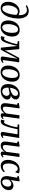

<svg xmlns="http://www.w3.org/2000/svg" viewBox="2421 -3292 882 5764"><g transform="rotate(90 2862.0 -410.0)"><path d="M34 -206.5Q34 -296.5 70.8 -377Q107.5 -457.5 172.5 -507Q237.5 -556.5 318.5 -556.5Q353 -556.5 385.8 -547.2Q418.5 -538 435 -523.5Q437 -652 396.2 -714.8Q355.5 -777.5 277 -777.5Q247.5 -777.5 218.8 -769.2Q190 -761 159 -742L136.5 -774.5Q175.5 -801 220.5 -816Q265.5 -831 305.5 -831Q427.5 -831 481.8 -743.8Q536 -656.5 536 -518.5Q536 -501 535.5 -492.5Q531.5 -371 497.5 -256Q463.5 -141 394 -65.2Q324.5 10.5 220 10.5Q161.5 10.5 119.5 -16.8Q77.5 -44 55.8 -93.2Q34 -142.5 34 -206.5ZM426.5 -455Q411 -480.5 384 -493.2Q357 -506 327.5 -506Q277 -506 234.2 -465.2Q191.5 -424.5 166.8 -356.5Q142 -288.5 142 -211.5Q142 -129.5 163.5 -83.8Q185 -38 236 -38Q292.5 -38 334.5 -102.8Q376.5 -167.5 399.5 -264Q422.5 -360.5 426.5 -455Z M1077 -331.5Q1077 -242.5 1041.2 -163.5Q1005.5 -84.5 940.8 -36.5Q876 11.5 792.5 11.5Q695.5 11.5 644.2 -47Q593 -105.5 593 -213.5Q593 -304.5 628.5 -384Q664 -463.5 728.8 -511.5Q793.5 -559.5 877.5 -559.5Q974.5 -559.5 1025.8 -500.2Q1077 -441 1077 -331.5ZM703.5 -212.5Q703.5 -125.5 729.5 -81Q755.5 -36.5 807 -36.5Q858 -36.5 894 -81.8Q930 -127 948 -195.8Q966 -264.5 966 -334.5Q966 -511 864.5 -511Q812.5 -511 776.2 -465.8Q740 -420.5 721.8 -351.8Q703.5 -283 703.5 -212.5Z M1676.5 -41.5Q1676.5 -45.5 1677.5 -55.5L1720 -346L1743.5 -497L1473.5 7H1412L1374.5 -344.5L1360.5 -496.5Q1324 -337 1291.8 -231.8Q1259.5 -126.5 1229 -71Q1185 8 1114.5 8Q1102.5 8 1086.2 3.8Q1070 -0.5 1067 -4L1091.5 -107.5Q1096 -104 1119.5 -98Q1143 -92 1153 -92Q1171.5 -92 1194.5 -135Q1217.5 -178 1238.5 -239.5Q1257 -280.5 1276.5 -352Q1296 -423.5 1306.5 -486L1211.5 -505L1218 -546H1455L1486.5 -203.5L1492.5 -109.5L1535.5 -203.5L1719 -546H1850.5L1787.5 -93.5Q1786 -85.5 1786 -77.5Q1786 -50 1804.5 -50Q1816 -50 1830.8 -58Q1845.5 -66 1860 -79L1871 -52Q1863.5 -42 1842.8 -27.2Q1822 -12.5 1793.2 -1.2Q1764.5 10 1734 10Q1707.5 10 1692 -2.5Q1676.5 -15 1676.5 -41.5Z M2432 -331.5Q2432 -242.5 2396.2 -163.5Q2360.5 -84.5 2295.8 -36.5Q2231 11.5 2147.5 11.5Q2050.5 11.5 1999.2 -47Q1948 -105.5 1948 -213.5Q1948 -304.5 1983.5 -384Q2019 -463.5 2083.8 -511.5Q2148.5 -559.5 2232.5 -559.5Q2329.5 -559.5 2380.8 -500.2Q2432 -441 2432 -331.5ZM2058.5 -212.5Q2058.5 -125.5 2084.5 -81Q2110.5 -36.5 2162 -36.5Q2213 -36.5 2249 -81.8Q2285 -127 2303 -195.8Q2321 -264.5 2321 -334.5Q2321 -511 2219.5 -511Q2167.5 -511 2131.2 -465.8Q2095 -420.5 2076.8 -351.8Q2058.5 -283 2058.5 -212.5Z M2503 -210Q2503 -309 2544.5 -389Q2586 -469 2656 -514.5Q2726 -560 2807 -560Q2861.5 -560 2897.2 -544.5Q2933 -529 2949.5 -503.5Q2966 -478 2966 -447Q2966 -396 2935.2 -355Q2904.5 -314 2845 -295Q2886 -295 2913.5 -280.5Q2941 -266 2954.5 -241Q2968 -216 2968 -185Q2968 -136 2934.5 -91Q2901 -46 2839.8 -18Q2778.5 10 2700 10Q2636 10 2591.8 -16.8Q2547.5 -43.5 2525.2 -92.8Q2503 -142 2503 -210ZM2714 -292.5Q2783 -317 2820.2 -351Q2857.5 -385 2857.5 -436.5Q2857.5 -473.5 2839 -492.5Q2820.5 -511.5 2785.5 -511.5Q2736 -511.5 2699.8 -476Q2663.5 -440.5 2642.2 -385.5Q2621 -330.5 2613.5 -270Q2640.5 -272 2663.5 -277.2Q2686.5 -282.5 2714 -292.5ZM2857 -169.5Q2857 -211 2833.8 -233.5Q2810.5 -256 2766 -258Q2763 -257.5 2750 -253Q2709.5 -241.5 2692 -238Q2648.5 -228.5 2612 -226Q2611 -204 2611 -192Q2611 -148 2624.2 -112.8Q2637.5 -77.5 2662.8 -57.2Q2688 -37 2723 -37Q2760.5 -37 2791 -54.5Q2821.5 -72 2839.2 -102.2Q2857 -132.5 2857 -169.5Z M3077.5 -115Q3077.5 -170.5 3096.5 -291L3125 -477L3070.5 -503.5L3076.5 -537L3213 -557.5L3233 -546.5L3198 -288Q3193.5 -252 3191.5 -237.5Q3181 -162 3181 -131.5Q3181 -88 3196.2 -70.8Q3211.5 -53.5 3242.5 -53.5Q3279 -53.5 3319.2 -85Q3359.5 -116.5 3387 -160.5L3439.5 -552.5H3541.5L3477.5 -87.5Q3476.5 -78.5 3476.5 -75.5Q3476.5 -63.5 3481 -57.2Q3485.5 -51 3493 -51Q3502.5 -51 3514.5 -58Q3526.5 -65 3543.5 -81L3555.5 -56Q3549 -45 3532 -29.5Q3515 -14 3490.5 -2.2Q3466 9.5 3438.5 9.5Q3407.5 9.5 3392.2 -7Q3377 -23.5 3378.5 -51.5Q3378 -59 3384.5 -104L3383 -105Q3349 -54.5 3302.5 -22.2Q3256 10 3198.5 10Q3144 10 3111 -19.8Q3078 -49.5 3077.5 -115Z M4050 -86Q4049 -77 4049 -74.5Q4049 -62.5 4053.5 -56.8Q4058 -51 4064.5 -51Q4084 -51 4112.5 -76L4124.5 -51.5Q4116.5 -40 4098.5 -25.5Q4080.5 -11 4056 -0.5Q4031.5 10 4005.5 10Q3975.5 10 3957.8 -3.8Q3940 -17.5 3940 -44.5Q3940 -52 3941.5 -60L4011.5 -495.5H3860Q3826.5 -331 3797 -228.5Q3767.5 -126 3736.5 -70.5Q3693 8 3623 8Q3609.5 8 3592.2 3.8Q3575 -0.5 3571.5 -4L3596.5 -107Q3602 -103.5 3622.8 -97.8Q3643.5 -92 3654.5 -92Q3675.5 -92 3696 -132.2Q3716.5 -172.5 3740 -239Q3758 -278.5 3773.8 -346Q3789.5 -413.5 3801.5 -486L3711.5 -505L3718 -546.5H4123Z M4229.5 -115Q4229.5 -170.5 4248.5 -291L4277 -477L4222.5 -503.5L4228.5 -537L4365 -557.5L4385 -546.5L4350 -288Q4345.5 -252 4343.5 -237.5Q4333 -162 4333 -131.5Q4333 -88 4348.2 -70.8Q4363.5 -53.5 4394.5 -53.5Q4431 -53.5 4471.2 -85Q4511.5 -116.5 4539 -160.5L4591.5 -552.5H4693.5L4629.5 -87.5Q4628.5 -78.5 4628.5 -75.5Q4628.5 -63.5 4633 -57.2Q4637.5 -51 4645 -51Q4654.5 -51 4666.5 -58Q4678.5 -65 4695.5 -81L4707.5 -56Q4701 -45 4684 -29.5Q4667 -14 4642.5 -2.2Q4618 9.5 4590.5 9.5Q4559.5 9.5 4544.2 -7Q4529 -23.5 4530.5 -51.5Q4530 -59 4536.5 -104L4535 -105Q4501 -54.5 4454.5 -22.2Q4408 10 4350.5 10Q4296 10 4263 -19.8Q4230 -49.5 4229.5 -115Z M5137 -436Q5116.5 -465.5 5094 -483.8Q5071.5 -502 5050.5 -502Q5005 -502 4967.8 -466Q4930.5 -430 4909 -365.5Q4887.5 -301 4887.5 -220Q4887.5 -138 4914 -96.2Q4940.5 -54.5 4992 -54.5Q5033 -54.5 5063.8 -70.2Q5094.5 -86 5127.5 -116.5L5146.5 -81Q5120 -46.5 5071.5 -18.2Q5023 10 4958 10Q4902 10 4861.8 -16.2Q4821.5 -42.5 4800.2 -92.5Q4779 -142.5 4779 -212Q4779 -294.5 4813.8 -374.8Q4848.5 -455 4915 -507Q4981.5 -559 5072 -559Q5101 -559 5132.8 -553.2Q5164.5 -547.5 5185.5 -537L5156.5 -431.5Z M5266 -168Q5266 -201 5272.5 -238L5315.5 -478.5L5264 -501.5L5270 -535.5L5403.5 -559L5426 -548L5384.5 -290.5Q5399.5 -308 5424.5 -327Q5449.5 -346 5482 -359.2Q5514.5 -372.5 5549 -372.5Q5614 -372.5 5650.8 -335Q5687.5 -297.5 5687.5 -221.5Q5687.5 -163.5 5654 -109.8Q5620.5 -56 5562.2 -22.5Q5504 11 5434 11Q5384.5 11 5346.5 -8.5Q5308.5 -28 5287.2 -68.2Q5266 -108.5 5266 -168ZM5582.5 -207Q5582.5 -252.5 5561.8 -280Q5541 -307.5 5498 -307.5Q5477.5 -307.5 5453 -296.5Q5428.5 -285.5 5407 -267.5Q5385.5 -249.5 5373.5 -229.5Q5364.5 -178 5364.5 -146Q5364.5 -93 5386.2 -64.2Q5408 -35.5 5443 -35.5Q5485 -35.5 5516.8 -60.5Q5548.5 -85.5 5565.5 -125Q5582.5 -164.5 5582.5 -207Z"/></g></svg>

Font: Merriweather Text
Style: Italic
Weight: 400
Italic angle: -7.8°
Designer: Eben Sorkin
Foundry: Eben Sorkin
Version: Version 2.100